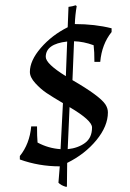

<svg xmlns="http://www.w3.org/2000/svg" viewBox="-20 -614 490 726"><path d="M93 -342Q93 -385 134.5 -433Q176 -481 236 -511L239 -588Q255 -590 266 -594L270 -591Q264 -556 263 -523Q339 -523 402 -507V-493Q365 -447 359 -380H337Q337 -420 334 -443Q296 -457 260 -458L254 -311Q356 -252 378 -220Q388 -205 388 -189Q388 -137 344.5 -84Q301 -31 234 2L233 92H228Q211 87 201 77L206 15Q127 15 55 -11V-24Q92 -70 98 -136H120Q120 -97 122 -75Q163 -53 209 -50L218 -224Q179 -247 156.5 -262Q134 -277 113.5 -299.5Q93 -322 93 -342ZM328 -132Q328 -159 243 -209L236 -50Q275 -54 301.5 -73.5Q328 -93 328 -132ZM153 -399Q153 -373 229 -326L234 -457Q153 -448 153 -399Z"/></svg>

Font: Almendra SC
Style: Regular
Weight: 400
Designer: Ana Sanfelippo
Foundry: Ana Sanfelippo
Version: Version 1.002